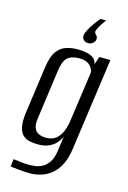

<svg xmlns="http://www.w3.org/2000/svg" viewBox="-120 -723 598 899"><g transform="rotate(15 179.0 -274.0)"><path d="M116.5 117.4Q105.2 117.4 90.3 116.3Q75.3 115.2 61.2 113.9Q47.1 112.6 37 111.3Q26.9 110 23.9 109L28.5 72.9Q40.7 74.4 62.6 77.2Q84.6 79.9 102.6 79.9Q114.6 79.9 131.9 78.2Q149.3 76.6 167.2 67.5Q185.2 58.5 199.5 37.8Q213.7 17.1 218.6 -21L227.9 -89Q219.3 -69.9 204.8 -54.8Q190.2 -39.8 169.6 -31.5Q148.9 -23.2 119.8 -23.2Q102 -23.2 83.2 -26.4Q64.3 -29.6 49.4 -41.7Q34.5 -53.8 27.9 -80.4Q21.4 -107 28 -154L59.9 -383.9Q67.7 -435.7 86.2 -460.5Q104.8 -485.3 131.2 -493.4Q157.5 -501.4 186.6 -501.4Q207.6 -501.4 227.2 -497.6Q246.8 -493.9 261.3 -484.1Q275.9 -474.3 279.2 -454.3L292.3 -492.9H346.2L283 -42Q277.6 -3.3 264 26.5Q250.4 56.3 229.1 76.4Q207.8 96.5 179.5 107Q151.2 117.4 116.5 117.4ZM146.8 -62.9Q179.6 -62.9 198.2 -79.3Q216.8 -95.7 226.3 -121.2Q235.9 -146.7 239 -172.7L273.3 -415.7Q270.6 -425.2 264 -436.1Q257.3 -446.9 243.1 -454.9Q228.8 -462.8 202.5 -462.8Q165.6 -462.8 146.6 -444.9Q127.6 -427 121.4 -379.4L88.2 -139.5Q84.4 -112.7 89.9 -97.1Q95.4 -81.4 105.8 -74.4Q116.2 -67.3 127.3 -65.1Q138.5 -62.9 146.8 -62.9ZM278.7 -666.4Q261.9 -643.8 252.7 -627.3Q243.6 -610.8 243 -602.4Q242.7 -597.2 247 -593Q251.3 -588.8 255.1 -583.5Q258.9 -578.2 258 -568.6Q257.5 -559.2 247.9 -550.6Q238.4 -542 224.6 -542Q210.6 -542 202.3 -550.3Q194 -558.7 194.8 -570.6Q195.7 -582.3 204.6 -599.4Q213.4 -616.4 226.5 -634.5Q239.6 -652.5 251.6 -666.4Z"/></g></svg>

Font: Alumni Sans SC Thin
Style: Italic
Weight: 100
Italic angle: -8°
Designer: Robert E. Leuschke
Foundry: Robert E. Leuschke
Version: Version 1.016